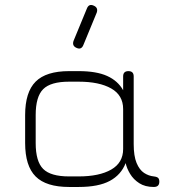

<svg xmlns="http://www.w3.org/2000/svg" viewBox="-20 -744 684 764"><path d="M284.5 -553.5Q266 -561.5 272.5 -581L325.5 -709.5Q333.5 -730.5 353 -721.5Q371.5 -713.5 365 -694L312 -565.5Q304 -544.5 284.5 -553.5ZM80 -175V-286Q80 -377.5 121.8 -419.2Q163.5 -461 255 -461H293Q363.5 -461 406.2 -441.8Q449 -422.5 470 -385V-440Q470 -461 491 -461Q512 -461 512 -440V-171Q512 -123 523.5 -95.5Q535 -68 553.2 -56Q571.5 -44 592 -42Q605 -40.5 609.5 -35.8Q614 -31 614 -21Q614 0 592 0Q557.5 0 534.2 -15Q511 -30 497.8 -52Q484.5 -74 480 -95Q462 -48.5 417 -24.2Q372 0 293 0H255Q163.5 0 121.8 -41.8Q80 -83.5 80 -175ZM122 -175Q122 -101.5 151.8 -71.8Q181.5 -42 255 -42H293Q375 -42 422.5 -69.2Q470 -96.5 470 -151V-310Q470 -365 422.5 -392Q375 -419 293 -419H255Q181.5 -419 151.8 -389.2Q122 -359.5 122 -286Z"/></svg>

Font: Jura Light Light
Style: Regular
Weight: 300
Version: Version 5.106